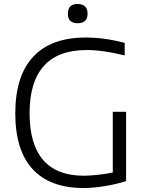

<svg xmlns="http://www.w3.org/2000/svg" viewBox="-20 -939 726 967"><path d="M371 -822Q348 -822 335 -833Q322 -844 322 -870Q322 -919 371 -919Q394 -919 407.5 -907.5Q421 -896 421 -870Q421 -844 407.5 -833Q394 -822 371 -822ZM402 8Q232 8 144.5 -87Q57 -182 57 -368Q57 -556 147 -653Q237 -750 412 -750Q506 -750 608 -723V-660Q575 -668 549 -673Q523 -678 500.5 -681Q478 -684 458 -685.5Q438 -687 416 -687Q273 -687 201 -607Q129 -527 129 -369Q129 -212 197.5 -133Q266 -54 402 -54Q430 -54 472 -58.5Q514 -63 548 -70V-376H615V-27Q591 -19 563 -12.5Q535 -6 506.5 -1.5Q478 3 451 5.5Q424 8 402 8Z"/></svg>

Font: Encode Sans Wide
Style: Light
Weight: 300
Designer: Pablo Impallari, Andres Torresi
Foundry: Pablo Impallari, Andres Torresi
Version: Version 1.000; ttfautohint (v1.00) -l 8 -r 50 -G 200 -x 14 -